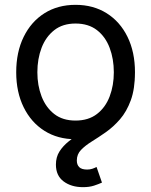

<svg xmlns="http://www.w3.org/2000/svg" viewBox="-20 -567 628 798"><path d="M293.9 11.7Q220.2 11.7 164.8 -23.2Q109.4 -58.1 78.4 -121.1Q47.4 -184.1 47.4 -266.6Q47.4 -350.6 78.4 -413.8Q109.4 -477.1 164.8 -512Q220.2 -546.9 293.9 -546.9Q367.7 -546.9 423.3 -512Q479 -477.1 510 -413.8Q541 -350.6 541 -266.6Q541 -184.1 510 -121.1Q479 -58.1 423.3 -23.2Q367.7 11.7 293.9 11.7ZM293.9 -65.9Q347.7 -65.9 383.1 -93.3Q418.5 -120.6 435.8 -166.3Q453.1 -211.9 453.1 -266.6Q453.1 -321.8 435.8 -367.9Q418.5 -414.1 383.1 -441.7Q347.7 -469.2 293.9 -469.2Q240.7 -469.2 205.6 -441.7Q170.4 -414.1 152.8 -368.2Q135.3 -322.3 135.3 -266.6Q135.3 -211.9 152.8 -166.3Q170.4 -120.6 205.3 -93.3Q240.2 -65.9 293.9 -65.9ZM325.2 210.9Q276.4 210.9 244.4 187Q212.4 163.1 212.4 117.2Q212.4 85.9 227.1 62.7Q241.7 39.6 265.9 20.3Q290 1 319.1 -18.1Q348.1 -37.1 377 -58.8Q405.8 -80.6 429.9 -109.1Q454.1 -137.7 468.8 -176.3Q483.4 -214.8 483.4 -267.1H541Q541 -197.8 523.7 -150.4Q506.3 -103 478.8 -71.3Q451.2 -39.6 420.2 -17.8Q389.2 3.9 361.6 21Q334 38.1 316.7 56.2Q299.3 74.2 299.3 100.1Q299.3 117.7 309.3 127.7Q319.3 137.7 342.3 137.7Q354 137.7 363.5 134.5Q373 131.3 381.3 127L403.8 191.9Q390.1 198.2 370.6 204.6Q351.1 210.9 325.2 210.9Z"/></svg>

Font: Inter 18pt
Style: Regular
Weight: 400
Designer: Rasmus Andersson
Foundry: rsms
Version: Version 4.001;git-66647c0bb